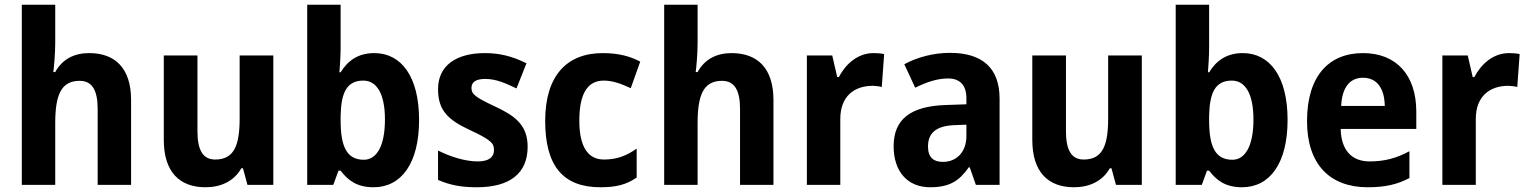

<svg xmlns="http://www.w3.org/2000/svg" viewBox="-20 -873 6450 810"><path d="M213 -692V-853H72V-93H213V-353C213 -471 237 -532 316 -532C368 -532 392 -493 392 -414V-93H533V-451C533 -585 466 -649 356 -649C294 -649 243 -624 213 -569H205C208 -593 213 -646 213 -692Z M1133 -639H991V-374C991 -262 969 -200 888 -200C835 -200 813 -241 813 -320V-639H671V-283C671 -148 737 -83 847 -83C911 -83 967 -108 998 -163H1005L1024 -93H1133Z M1417 -671V-853H1276V-93H1386L1408 -153H1417C1449 -111 1487 -83 1556 -83C1673 -83 1748 -184 1748 -367C1748 -550 1673 -649 1559 -649C1491 -649 1447 -617 1417 -568H1412C1414 -596 1417 -638 1417 -671ZM1513 -533C1569 -533 1604 -478 1604 -369C1604 -257 1569 -199 1515 -199C1442 -199 1417 -256 1417 -365V-384C1419 -481 1442 -533 1513 -533Z M2206 -254C2206 -348 2149 -386 2068 -424C1982 -464 1969 -477 1969 -502C1969 -527 1988 -540 2027 -540C2074 -540 2112 -522 2159 -500L2201 -606C2141 -636 2087 -649 2026 -649C1904 -649 1828 -596 1828 -497C1828 -408 1869 -368 1961 -325C2057 -281 2064 -266 2064 -240C2064 -211 2044 -192 1995 -192C1943 -192 1879 -212 1828 -238V-114C1879 -92 1925 -83 1992 -83C2130 -83 2206 -141 2206 -254Z M2513 -83C2580 -83 2622 -94 2666 -124V-246C2623 -216 2583 -200 2528 -200C2461 -200 2424 -253 2424 -364C2424 -475 2457 -533 2527 -533C2563 -533 2598 -521 2641 -501L2681 -613C2643 -633 2595 -649 2523 -649C2369 -649 2280 -551 2280 -363C2280 -170 2358 -83 2513 -83Z M2923 -692V-853H2782V-93H2923V-353C2923 -471 2947 -532 3026 -532C3078 -532 3102 -493 3102 -414V-93H3243V-451C3243 -585 3176 -649 3066 -649C3004 -649 2953 -624 2923 -569H2915C2918 -593 2923 -646 2923 -692Z M3665 -649C3598 -649 3547 -602 3519 -548H3512L3491 -639H3384V-93H3525V-371C3525 -468 3585 -511 3662 -511C3671 -511 3690 -509 3700 -506L3710 -645C3696 -648 3678 -649 3665 -649Z M3988 -650C3919 -650 3850 -632 3795 -602L3841 -503C3890 -527 3934 -542 3980 -542C4029 -542 4057 -514 4057 -459V-433L3970 -430C3824 -425 3750 -372 3750 -256C3750 -149 3809 -83 3904 -83C3985 -83 4026 -109 4067 -167H4071L4097 -93H4197V-457C4197 -587 4123 -650 3988 -650ZM4006 -345 4057 -347V-299C4057 -230 4014 -190 3958 -190C3919 -190 3895 -208 3895 -255C3895 -308 3925 -342 4006 -345Z M4797 -639H4655V-374C4655 -262 4633 -200 4552 -200C4499 -200 4477 -241 4477 -320V-639H4335V-283C4335 -148 4401 -83 4511 -83C4575 -83 4631 -108 4662 -163H4669L4688 -93H4797Z M5081 -671V-853H4940V-93H5050L5072 -153H5081C5113 -111 5151 -83 5220 -83C5337 -83 5412 -184 5412 -367C5412 -550 5337 -649 5223 -649C5155 -649 5111 -617 5081 -568H5076C5078 -596 5081 -638 5081 -671ZM5177 -533C5233 -533 5268 -478 5268 -369C5268 -257 5233 -199 5179 -199C5106 -199 5081 -256 5081 -365V-384C5083 -481 5106 -533 5177 -533Z M5730 -649C5585 -649 5494 -551 5494 -362C5494 -180 5590 -83 5750 -83C5823 -83 5876 -95 5926 -122V-235C5870 -205 5820 -192 5758 -192C5682 -192 5638 -240 5636 -329H5955V-402C5955 -557 5870 -649 5730 -649ZM5730 -545C5792 -545 5821 -496 5822 -426H5638C5642 -510 5679 -545 5730 -545Z M6346 -649C6279 -649 6228 -602 6200 -548H6193L6172 -639H6065V-93H6206V-371C6206 -468 6266 -511 6343 -511C6352 -511 6371 -509 6381 -506L6391 -645C6377 -648 6359 -649 6346 -649Z"/></svg>

Font: Noto Sans Kannada UI SemiCondensed
Style: Bold
Weight: 700
Width: 4
Designer: Jelle Bosma - Monotype Design Team
Foundry: Monotype Imaging Inc.
Version: Version 2.005